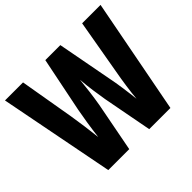

<svg xmlns="http://www.w3.org/2000/svg" viewBox="-165 -917 1121 1121"><g transform="rotate(-45 395.5 -357.0)"><path d="M790 -714H638L579 -376C567 -311 556 -235 551 -178C544 -243 533 -323 522 -375L458 -714H334L265 -374C256 -327 243 -247 235 -178C228 -240 217 -323 208 -376L150 -714H1L140 0H313L372 -307C382 -364 391 -438 396 -490C401 -424 411 -360 420 -306L478 0H653Z"/></g></svg>

Font: Noto Sans Khmer UI ExtraCondensed ExtraBold
Style: Regular
Weight: 800
Width: 2
Designer: Danh Hong and the Monotype Design Team
Foundry: Monotype Imaging Inc.
Version: Version 2.002